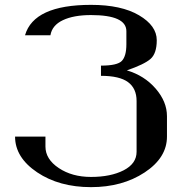

<svg xmlns="http://www.w3.org/2000/svg" viewBox="-20 -770 790 790"><path d="M354.5 -750Q479.5 -750 552.2 -707Q625 -664.1 625 -604.5Q625 -549.8 599.1 -527.3Q573.2 -504.9 502 -480.5Q574.2 -459 620.6 -405.3Q667 -351.6 667 -292V-208Q667 -121.1 575.2 -60.5Q483.4 0 354.5 0Q223.6 0 132.8 -61Q42 -122.1 42 -208H167V-167Q167 -115.2 221.7 -78.6Q276.4 -42 354.5 -42Q435.5 -42 488.8 -69.3Q542 -96.7 542 -145.5V-354.5Q542 -406.2 506.8 -432.1Q471.7 -458 395.5 -458V-500Q462.9 -500 481.4 -519.5Q500 -539.1 500 -587.9V-641.6Q500 -708 354.5 -708Q283.2 -708 238.8 -687Q194.3 -666 187.5 -625H83Q119.1 -750 354.5 -750Z"/></svg>

Font: okolaks
Style: Bold
Weight: 600
Width: 8
Version: Version 000.6.0